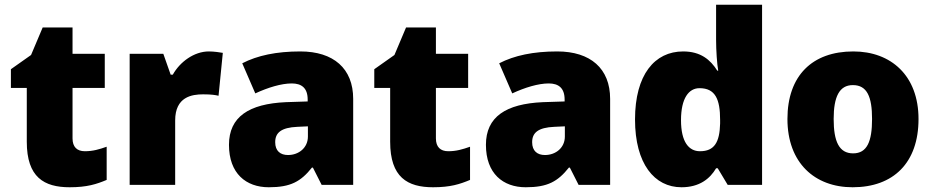

<svg xmlns="http://www.w3.org/2000/svg" viewBox="-20 -780 3937 810"><path d="M338 -142C305 -142 286 -160 286 -196V-409H422V-553H286V-664H160L111 -548L26 -488V-409H93V-182C93 -32 166 10 274 10C347 10 387 -3 430 -21V-161C399 -150 372 -142 338 -142Z M861 -563C799 -563 739 -519 709 -465H700L669 -553H527V0H719V-272C719 -372 790 -382 837 -382C873 -382 889 -379 902 -376L920 -557C909 -559 883 -563 861 -563Z M1247 -563C1146 -563 1066 -546 1002 -513L1057 -386C1111 -411 1167 -428 1211 -428C1252 -428 1278 -409 1278 -360V-352L1186 -349C1030 -342 946 -287 946 -169C946 -48 1018 10 1114 10C1206 10 1249 -14 1296 -73H1300L1337 0H1470V-363C1470 -491 1387 -563 1247 -563ZM1279 -247V-204C1279 -157 1241 -126 1195 -126C1163 -126 1141 -143 1141 -180C1141 -220 1166 -242 1235 -245Z M1871 -142C1838 -142 1819 -160 1819 -196V-409H1955V-553H1819V-664H1693L1644 -548L1559 -488V-409H1626V-182C1626 -32 1699 10 1807 10C1880 10 1920 -3 1963 -21V-161C1932 -150 1905 -142 1871 -142Z M2331 -563C2230 -563 2150 -546 2086 -513L2141 -386C2195 -411 2251 -428 2295 -428C2336 -428 2362 -409 2362 -360V-352L2270 -349C2114 -342 2030 -287 2030 -169C2030 -48 2102 10 2198 10C2290 10 2333 -14 2380 -73H2384L2421 0H2554V-363C2554 -491 2471 -563 2331 -563ZM2363 -247V-204C2363 -157 2325 -126 2279 -126C2247 -126 2225 -143 2225 -180C2225 -220 2250 -242 2319 -245Z M2855 10C2931 10 2975 -26 3001 -70H3008L3050 0H3195V-760H3001V-613C3001 -566 3005 -510 3010 -482H3006C2977 -528 2936 -563 2862 -563C2742 -563 2659 -465 2659 -276C2659 -89 2741 10 2855 10ZM2933 -142C2886 -142 2853 -181 2853 -273C2853 -366 2886 -408 2931 -408C2998 -408 3018 -361 3018 -274V-259C3016 -180 2994 -142 2933 -142Z M3855 -278C3855 -461 3739 -563 3580 -563C3407 -563 3302 -461 3302 -278C3302 -93 3417 10 3577 10C3749 10 3855 -93 3855 -278ZM3497 -278C3497 -372 3521 -421 3578 -421C3638 -421 3659 -372 3659 -278C3659 -183 3638 -133 3579 -133C3520 -133 3497 -183 3497 -278Z"/></svg>

Font: Noto Sans UI Black
Style: Regular
Weight: 900
Designer: Monotype Design Team
Foundry: Monotype Imaging Inc.
Version: Version 1.901